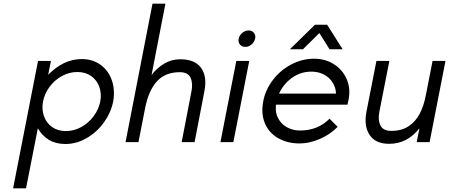

<svg xmlns="http://www.w3.org/2000/svg" viewBox="-20 -770 2433 1040"><path d="M186 -440H256L241 -365Q280 -405 325.5 -427.5Q371 -450 423 -450Q483 -450 526 -418Q569 -386 586.5 -333Q604 -280 593 -220Q581 -160 543 -107Q505 -54 449.5 -22Q394 10 334 10Q282 10 245 -12.5Q208 -35 185 -75L121 250H51ZM523 -220Q531 -262 518 -299Q505 -336 474 -358Q443 -380 399 -380Q355 -380 315 -358Q275 -336 248 -299Q221 -262 213 -220Q205 -178 218 -141Q231 -104 262 -82Q293 -60 337 -60Q381 -60 420.5 -82Q460 -104 487.5 -141Q515 -178 523 -220Z M806 -750H876L801 -364Q831 -403 870.5 -426Q910 -449 956 -449Q1036 -449 1069.5 -402Q1103 -355 1087 -275L1034 0H964L1017 -275Q1026 -319 1012 -349Q998 -379 954 -379Q875 -379 830 -329.5Q785 -280 766 -184L730 0H660Z M1260 -440H1330L1244 0H1174ZM1273 -561Q1277 -579 1292.5 -592Q1308 -605 1326 -605Q1345 -605 1355.5 -592Q1366 -579 1362 -561Q1358 -542 1342.5 -529Q1327 -516 1309 -516Q1290 -516 1279.5 -529Q1269 -542 1273 -561Z M1406 -222Q1418 -285 1459 -338Q1500 -391 1559 -421.5Q1618 -452 1681 -452Q1742 -452 1789 -422Q1836 -392 1858 -341Q1880 -290 1868 -230L1862 -203H1444L1458 -263H1800Q1799 -296 1781.5 -323.5Q1764 -351 1734 -366.5Q1704 -382 1667 -382Q1597 -382 1544 -334.5Q1491 -287 1477 -216Q1468 -171 1483.5 -136Q1499 -101 1532 -82Q1565 -63 1605 -63Q1652 -63 1692 -78.5Q1732 -94 1765 -127L1809 -83Q1768 -41 1711.5 -17Q1655 7 1603 7Q1537 7 1487 -21.5Q1437 -50 1415 -102Q1393 -154 1406 -222ZM1686 -636H1752L1836 -503H1765L1703 -602H1721L1621 -503H1550Z M1965 -165 2019 -440H2089L2035 -165Q2026 -121 2040.5 -91Q2055 -61 2099 -61Q2155 -61 2193 -86Q2231 -111 2253.5 -154Q2276 -197 2287 -256L2323 -440H2393L2307 0H2237L2252 -75Q2219 -33 2178 -12Q2137 9 2088 9Q2013 9 1981.5 -40Q1950 -89 1965 -165Z"/></svg>

Font: Teachers[wght] Italic
Style: Regular
Weight: 400
Designer: Alfredo Marco Pradil & Chank Diesel
Version: Version 1.000;Glyphs 3.1.2 (3151)